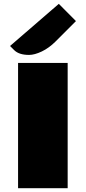

<svg xmlns="http://www.w3.org/2000/svg" viewBox="-20 -997 454 1017"><path d="M133.8 -706.1Q80.6 -706.1 55.2 -731.4L33.2 -753.4L291.5 -976.6L382.3 -885.3L274.9 -777.8Q239.7 -742.7 201.4 -724.4Q163.1 -706.1 133.8 -706.1ZM75.7 -663.6H338.4V0H75.7Z"/></svg>

Font: Plaster
Style: Regular
Weight: 400
Designer: Eben Sorkin
Foundry: Eben Sorkin
Version: Version 1.007